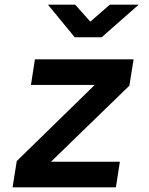

<svg xmlns="http://www.w3.org/2000/svg" viewBox="-20 -805 640 825"><path d="M34 0 52 -113 387 -440H113L130 -550H554L536 -437L199 -110H495L478 0ZM301 -645 186 -785H303L368 -712L452 -785H576L417 -645Z"/></svg>

Font: JetBrains Mono NL
Style: Bold Italic
Weight: 700
Italic angle: -9°
Designer: Philipp Nurullin, Konstantin Bulenkov
Foundry: JetBrains
Version: Version 2.304; ttfautohint (v1.8.4.7-5d5b)